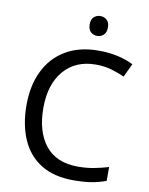

<svg xmlns="http://www.w3.org/2000/svg" viewBox="-99 -986 829 1067"><g transform="rotate(10 316.0 -452.5)"><path d="M403 -645Q288 -645 222 -568Q156 -491 156 -357Q156 -224 217.5 -146.5Q279 -69 402 -69Q449 -69 491 -77Q533 -85 573 -97V-19Q533 -4 490.5 3Q448 10 389 10Q280 10 207 -35Q134 -80 97.5 -163Q61 -246 61 -358Q61 -466 100.5 -548.5Q140 -631 217 -677.5Q294 -724 404 -724Q517 -724 601 -682L565 -606Q532 -621 491.5 -633Q451 -645 403 -645ZM381 -915Q401 -915 416.5 -901.5Q432 -888 432 -859Q432 -831 416.5 -817Q401 -803 381 -803Q359 -803 344 -817Q329 -831 329 -859Q329 -888 344 -901.5Q359 -915 381 -915Z"/></g></svg>

Font: RS Noto Sans
Style: Regular
Weight: 400
Designer: Monotype Design Team
Foundry: Monotype Imaging Inc.
Version: Version 3.10